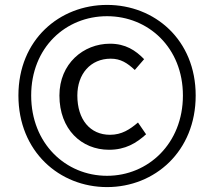

<svg xmlns="http://www.w3.org/2000/svg" viewBox="-20 -750 872 782"><path d="M416 12C610 12 777 -133 777 -361C777 -588 610 -730 416 -730C222 -730 55 -588 55 -361C55 -133 222 12 416 12ZM416 -34C247 -34 107 -166 107 -361C107 -556 247 -684 416 -684C584 -684 725 -556 725 -361C725 -166 584 -34 416 -34ZM424 -140C491 -140 535 -167 575 -203L542 -251C509 -223 476 -201 428 -201C347 -201 295 -263 295 -361C295 -449 349 -511 431 -511C471 -511 498 -494 529 -465L567 -509C532 -545 491 -572 428 -572C320 -572 222 -491 222 -361C222 -223 312 -140 424 -140Z"/></svg>

Font: Noto Sans Mono CJK SC Regular
Style: Regular
Weight: 400
Designer: Ryoko NISHIZUKA (kana & ideographs); Paul D. Hunt (Latin, Greek & Cyrillic); Wenlong ZHANG (bopomofo); Sandoll Communica
Foundry: Adobe Systems Incorporated
Version: Version 1.005;PS 1.005;hotconv 1.0.96;makeotf.lib2.5.65012